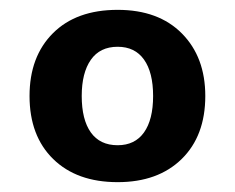

<svg xmlns="http://www.w3.org/2000/svg" viewBox="-20 -746 477 390"><path d="M219 -376Q136 -376 88 -423Q40 -470 40 -551Q40 -631 87.5 -678.5Q135 -726 219 -726Q302 -726 349.5 -678Q397 -630 397 -551Q397 -470 349 -423Q301 -376 219 -376ZM219 -451Q254 -451 272.5 -477Q291 -503 291 -551Q291 -599 272.5 -625Q254 -651 219 -651Q183 -651 164.5 -624.5Q146 -598 146 -551Q146 -503 164.5 -477Q183 -451 219 -451Z"/></svg>

Font: Geist SemBd
Style: Regular
Weight: 400
Designer: Basement.studio, Andrés Briganti, Mateo Zaragoza
Foundry: Basement.studio, Vercel, Andrés Briganti, Guido Ferreyra, Mateo Zaragoza
Version: Version 1.401